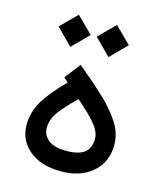

<svg xmlns="http://www.w3.org/2000/svg" viewBox="-99 -716 665 788"><g transform="rotate(15 233.0 -322.0)"><path d="M166.5 -361.3 147.5 -378.4 199.2 -445.3Q263.7 -392.1 312.7 -345.9Q361.8 -299.8 389.6 -255.6Q417.5 -211.4 417.5 -164.1Q417.5 -89.8 366.7 -45.9Q315.9 -2 232.9 -2Q147.9 -2 98.1 -43.7Q48.3 -85.4 48.3 -149.9Q48.3 -206.5 78.6 -255.6Q108.9 -304.7 166.5 -361.3ZM334.5 -168Q334.5 -190.4 318.1 -214.1Q301.8 -237.8 277.1 -261.5Q252.4 -285.2 227.1 -307.1Q182.1 -264.2 156.7 -230.2Q131.3 -196.3 131.3 -159.2Q131.3 -130.9 155.3 -109.9Q179.2 -88.9 232.4 -88.9Q286.1 -88.9 310.3 -108.4Q334.5 -127.9 334.5 -168ZM300.8 -642.1 369.1 -574.2 300.8 -505.4 232.9 -574.2ZM138.7 -642.1 207 -574.2 138.7 -505.4 70.8 -574.2Z"/></g></svg>

Font: Vazirmatn UI FD
Style: Regular
Weight: 400
Designer: Saber Rastikerdar
Foundry: Saber Rastikerdar
Version: Version 33.003